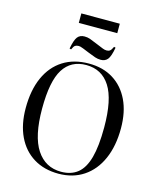

<svg xmlns="http://www.w3.org/2000/svg" viewBox="-150 -1156 1050 1273"><g transform="rotate(15 375.5 -519.0)"><path d="M374 14Q276 14 203.5 -30.5Q131 -75 92 -157Q53 -239 53 -351Q53 -474 92.5 -562Q132 -650 206 -697Q280 -744 383 -744Q480 -744 550.5 -700Q621 -656 659.5 -575.5Q698 -495 698 -383Q698 -262 658.5 -172.5Q619 -83 546 -34.5Q473 14 374 14ZM388 -3Q457 -3 501.5 -39Q546 -75 567.5 -153.5Q589 -232 589 -361Q589 -552 532 -641Q475 -730 368 -730Q264 -730 211.5 -647Q159 -564 159 -375Q159 -186 219.5 -94.5Q280 -3 388 -3ZM450 -788Q430 -788 410.5 -794.5Q391 -801 362 -813Q333 -825 319 -830.5Q305 -836 298.5 -837.5Q292 -839 286 -839Q272 -839 262.5 -833Q253 -827 243 -804L232 -807Q243 -867 259.5 -888.5Q276 -910 308 -910Q328 -910 345.5 -904Q363 -898 393 -885Q432 -869 445.5 -863.5Q459 -858 472 -858Q486 -858 495 -865Q504 -872 514 -894L525 -891Q514 -829 497 -808.5Q480 -788 450 -788ZM247 -987V-1052H511V-987Z"/></g></svg>

Font: Literata 72pt
Style: Regular
Weight: 400
Designer: Latin by Veronika Burian and Jose Scaglione. Greek by Irene Vlachou. Cyrillic by Vera Evstafieva.
Foundry: TypeTogether
Version: Version 3.002